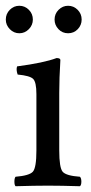

<svg xmlns="http://www.w3.org/2000/svg" viewBox="-24 -643 315 665"><path d="M-3.9 -575.2Q-3.9 -595.2 10 -609.1Q23.9 -623 43 -623Q62 -623 75.9 -609.1Q89.8 -595.2 89.8 -575.2Q89.8 -556.2 75.9 -542Q62 -527.8 43 -527.8Q23.9 -527.8 10 -542Q-3.9 -556.2 -3.9 -575.2ZM165 -575.2Q165 -595.2 179 -609.1Q192.9 -623 211.9 -623Q231 -623 244.9 -609.1Q258.8 -595.2 258.8 -575.2Q258.8 -556.2 245.4 -542Q231.9 -527.8 211.9 -527.8Q191.9 -527.8 178.5 -542Q165 -556.2 165 -575.2ZM181.2 -122.1Q181.2 -62 193.1 -48.1Q205.1 -34.2 252.9 -30.8Q257.8 -25.9 257.8 -13.9Q257.8 -2 252.9 2Q187 0 142.1 0Q96.2 0 29.8 2Q25.9 -2 25.9 -13.9Q25.9 -25.9 29.8 -30.8Q77.6 -34.7 89.8 -48.3Q102.1 -62 102.1 -122.1V-316.9Q102.1 -358.9 90.6 -369.9Q79.1 -380.9 37.1 -384.8Q31.2 -401.9 35.2 -413.1Q127.9 -425.3 171.9 -441.9Q185.1 -441.9 185.1 -435.1Q181.2 -371.1 181.2 -321.3Z"/></svg>

Font: Linux Libertine O
Style: Regular
Weight: 400
Designer: Philipp H. Poll
Foundry: Philipp H. Poll
Version: Version 5.3.0